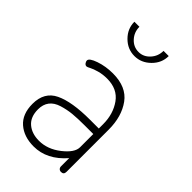

<svg xmlns="http://www.w3.org/2000/svg" viewBox="-219 -783 862 862"><g transform="rotate(45 211.5 -352.0)"><path d="M283 -710H316Q316 -666 283 -633.5Q250 -601 207 -601Q163 -601 130.5 -633.5Q98 -666 98 -710H130Q130 -676 152.5 -651.5Q175 -627 207 -627Q238 -627 260.5 -651.5Q283 -676 283 -710ZM194 -478Q280 -478 319.5 -423.5Q359 -369 359 -286V-18Q359 0 342 0Q334 0 329 -5Q324 -10 324 -18V-70Q258 6 174 6Q112 6 73.5 -27.5Q35 -61 35 -126Q35 -201 94.5 -229.5Q154 -258 268 -258H324V-286Q324 -350 291 -396.5Q258 -443 192 -443Q165 -443 141.5 -436.5Q118 -430 105 -423Q92 -416 88 -416Q80 -416 75 -423Q70 -430 70 -436Q70 -451 109.5 -464.5Q149 -478 194 -478ZM324 -139V-223H269Q224 -223 193.5 -220Q163 -217 132 -207.5Q101 -198 85.5 -177.5Q70 -157 70 -126Q70 -78 98.5 -53.5Q127 -29 173 -29Q227 -29 275.5 -67Q324 -105 324 -139Z"/></g></svg>

Font: Dosis
Style: ExtraLight
Weight: 250
Designer: Edgar Tolentino, Pablo Impallari, Igino Marini
Foundry: Edgar Tolentino, Pablo Impallari, Igino Marini
Version: Version 1.007